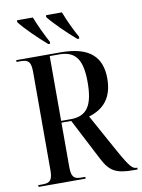

<svg xmlns="http://www.w3.org/2000/svg" viewBox="-100 -998 786 1065"><g transform="rotate(-10 293.5 -465.5)"><path d="M220 -771H230L231 -781C207 -825 178 -887 161 -931H72L71 -921C96 -886 173 -811 220 -771ZM384 -771H394L395 -781C370 -825 341 -887 325 -931H236L234 -921C260 -886 336 -811 384 -771ZM29 0H294V-10H271C229 -10 216 -24 216 -81V-329H271L393 -93C432 -18 469 0 566 0H587V-10H584C561 -10 546 -23 491 -122L373 -336C454 -360 509 -415 509 -526C509 -646 444 -714 279 -714H29V-704H53C96 -704 110 -690 110 -633V-81C110 -24 96 -10 53 -10H29ZM270 -339H216V-704H270C363 -704 398 -650 398 -525C398 -395 362 -339 270 -339Z"/></g></svg>

Font: Noto Serif Display Condensed Medium
Style: Regular
Weight: 500
Width: 3
Designer: Monotype Design Team
Foundry: Monotype Imaging Inc.
Version: Version 2.009